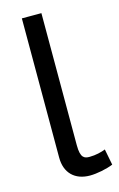

<svg xmlns="http://www.w3.org/2000/svg" viewBox="-115 -779 518 835"><g transform="rotate(-15 144.0 -361.5)"><path d="M73 -730V-103C73 -34 115 7 183 7C214 7 259 -2 288 -14L274 -86C257 -79 230 -72 202 -72C179 -72 161 -77 161 -135V-730Z"/></g></svg>

Font: FIGSv2-sans-serif Medium
Style: Regular
Weight: 500
Designer: Matt McInerney, Pablo Impallari, Rodrigo Fuenzalida,Mirko Velimirovic
Foundry: Matt McInerney, Pablo Impallari, Rodrigo Fuenzalida
Version: Version 4.021;hotconv 1.0.109;makeotfexe 2.5.65596